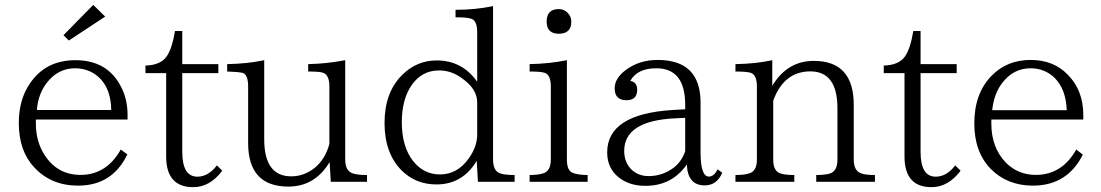

<svg xmlns="http://www.w3.org/2000/svg" viewBox="-20 -755 4515 787"><path d="M127 -265.1V-249Q127 -174.8 163.1 -119.1Q215.8 -38.1 310.1 -38.1Q416.5 -38.1 475.1 -142.1L502 -122.1Q440.4 5.9 300.3 5.9Q189 5.9 120.1 -69.3Q57.1 -136.7 57.1 -250.5Q57.1 -346.2 102.1 -412.1Q166.5 -508.3 289.1 -508.3Q419.4 -508.3 475.1 -401.4Q502.9 -349.6 502.9 -283.2V-265.1ZM436 -304.2Q434.6 -393.1 384.3 -439Q343.8 -475.1 287.1 -475.1Q216.8 -475.1 169.9 -413.1Q135.7 -366.7 131.3 -304.2ZM362.3 -734.9 411.1 -687 262.2 -588.9 240.2 -610.8Z M891.1 -55.2Q840.3 12.2 772 12.2Q661.1 12.2 661.1 -113.8V-455.1H576.2V-486.3Q638.2 -487.8 663.1 -523.9Q685.1 -554.7 697.3 -627.9H727.1V-492.2H875V-455.1H727.1V-132.8Q727.1 -30.8 789.1 -30.8Q833.5 -30.8 869.1 -77.1Z M1484.4 -9.8H1335.9L1331.1 -90.8Q1271 9.8 1162.1 9.8Q997.1 9.8 997.1 -168.9V-399.9Q997.1 -448.7 975.1 -456.1Q958.5 -460.4 911.1 -461.9V-492.2Q995.1 -493.7 1063 -508.3V-184.1Q1063 -32.2 1173.8 -32.2Q1226.1 -32.2 1270 -66.9Q1313.5 -103 1330.1 -165V-401.4Q1330.1 -445.8 1306.2 -456.1Q1292.5 -461.9 1243.2 -461.9V-492.2Q1318.8 -493.7 1395 -508.3V-101.1Q1395 -55.7 1424.3 -44.9Q1443.8 -37.6 1484.4 -37.6Z M2089.4 -9.8H1939L1934.1 -95.7Q1876 1 1769 1Q1684.1 1 1626 -56.6Q1556.2 -127 1556.2 -251Q1556.2 -375.5 1627.9 -447.3Q1688 -507.3 1770 -507.3Q1874.5 -507.3 1936 -419.9V-622.1Q1936 -668.9 1913.1 -677.7Q1897.9 -684.1 1847.2 -684.1V-714.8Q1929.2 -714.8 2001 -730V-102.1Q2001 -55.2 2028.3 -44.9Q2047.9 -37.6 2089.4 -37.6ZM1936 -203.1V-335Q1936 -390.1 1875 -433.1Q1831.5 -466.3 1779.3 -466.3Q1710.4 -466.3 1668 -407.2Q1627 -348.1 1627 -254.4Q1627 -153.3 1673.8 -94.2Q1717.3 -40 1783.2 -40Q1854.5 -40 1900.9 -105Q1936 -153.8 1936 -203.1Z M2270.5 -717.8Q2292 -717.8 2306.6 -702.6Q2321.8 -687.5 2321.8 -666.5Q2321.8 -616.7 2270.5 -616.7Q2220.7 -616.7 2220.7 -666.5Q2220.7 -717.8 2270.5 -717.8ZM2388.7 -9.8H2150.9V-37.6Q2183.6 -37.6 2204.6 -43.9Q2237.8 -52.7 2237.8 -101.1V-399.9Q2237.8 -447.3 2213.9 -456.1Q2198.7 -461.9 2150.9 -461.9V-492.2Q2232.4 -493.7 2303.7 -508.3V-101.1Q2303.7 -56.2 2326.7 -46.9Q2349.1 -37.6 2388.7 -37.6Z M2940.4 -46.9Q2918.5 4.9 2868.7 4.9Q2798.3 4.9 2795.4 -81.1Q2734.4 6.8 2625.5 6.8Q2559.6 6.8 2515.6 -28.3Q2468.8 -65.9 2468.8 -130.4Q2468.8 -287.6 2737.8 -304.2L2788.6 -307.1V-325.2Q2788.6 -475.1 2670.4 -475.1Q2591.8 -475.1 2563.5 -423.3Q2591.8 -418.9 2591.8 -387.2Q2591.8 -344.2 2547.9 -344.2Q2499.5 -344.2 2499.5 -393.1Q2499.5 -434.1 2545.4 -468.3Q2600.1 -509.3 2675.8 -509.3Q2851.6 -509.3 2851.6 -334V-130.9Q2851.6 -31.2 2885.7 -31.2Q2906.7 -31.2 2921.4 -61ZM2788.6 -135.3V-272L2746.6 -270Q2538.6 -259.8 2538.6 -136.2Q2538.6 -90.3 2567.4 -61Q2595.7 -33.2 2638.7 -33.2Q2696.8 -33.2 2743.7 -69.3Q2774.9 -94.7 2788.6 -135.3Z M3566.4 -9.8H3325.7V-37.6Q3357.9 -37.6 3379.4 -43Q3412.6 -51.8 3412.6 -101.1V-311Q3412.6 -462.4 3301.8 -462.4Q3192.9 -462.4 3149.4 -342.3V-101.1Q3149.4 -55.2 3176.8 -44.9Q3196.3 -37.6 3235.8 -37.6V-9.8H2994.6V-37.6Q3030.3 -37.6 3049.8 -43.9Q3082.5 -52.7 3082.5 -101.1V-399.9Q3082.5 -447.3 3058.6 -456.1Q3042 -461.9 2994.6 -461.9V-492.2Q3080.6 -493.7 3145.5 -508.3V-403.3Q3207 -505.4 3315.9 -505.4Q3479.5 -505.4 3479.5 -325.2V-101.1Q3479.5 -55.7 3508.3 -44.9Q3526.4 -37.6 3566.4 -37.6Z M3917.5 -55.2Q3866.7 12.2 3798.3 12.2Q3687.5 12.2 3687.5 -113.8V-455.1H3602.5V-486.3Q3664.6 -487.8 3689.5 -523.9Q3711.4 -554.7 3723.6 -627.9H3753.4V-492.2H3901.4V-455.1H3753.4V-132.8Q3753.4 -30.8 3815.4 -30.8Q3859.9 -30.8 3895.5 -77.1Z M4420.4 -265.1H4043.5V-248Q4043.5 -149.9 4103.5 -87.9Q4153.8 -38.1 4225.6 -38.1Q4333 -38.1 4391.6 -142.1L4418.5 -121.1Q4354.5 5.9 4213.9 5.9Q4109.9 5.9 4041.5 -62Q3973.6 -131.8 3973.6 -249Q3973.6 -373 4045.4 -445.3Q4107.9 -509.3 4204.6 -509.3Q4298.3 -509.3 4356.4 -449.2Q4420.4 -385.3 4420.4 -283.2ZM4352.5 -303.2Q4349.6 -389.2 4302.7 -436Q4262.2 -475.1 4203.6 -475.1Q4133.8 -475.1 4087.4 -414.1Q4054.2 -370.6 4046.9 -303.2Z"/></svg>

Font: I.Ming
Style: Regular
Weight: 400
Designer: Ichiten Fonts Project
Version: Version 5.10 Mar 24, 2018